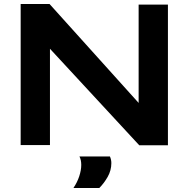

<svg xmlns="http://www.w3.org/2000/svg" viewBox="-20 -723 940 957"><path d="M83 0V-703H227L671 -210V-700H817V1H674L229 -480V0ZM346 214Q365 186 375 155.5Q385 125 385 99Q385 74 376 57H528Q535 73 535 90Q535 126 517 158Q499 190 475 214Z"/></svg>

Font: Georama Extended SemiBold
Style: Regular
Weight: 600
Width: 7
Designer: Jean-Baptiste Levee
Foundry: Production Type
Version: Version 1.000